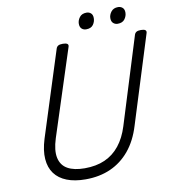

<svg xmlns="http://www.w3.org/2000/svg" viewBox="-124 -1349 1330 1476"><g transform="rotate(-10 540.5 -611.5)"><path d="M424 19Q339 19 278 -5Q217 -29 183 -75Q149 -121 144 -188.5Q139 -256 166 -343L379 -1011Q384 -1025 395.5 -1031.5Q407 -1038 431 -1038Q454 -1038 465 -1031Q476 -1024 471 -1008L252 -332Q223 -241 236 -181.5Q249 -122 299 -94Q349 -66 432 -66Q522 -66 589.5 -96Q657 -126 704.5 -185.5Q752 -245 779 -332L990 -1011Q995 -1025 1006.5 -1031.5Q1018 -1038 1041 -1038Q1089 -1038 1080 -1008L865 -321Q831 -209 768.5 -133.5Q706 -58 619.5 -19.5Q533 19 424 19ZM628 -1116Q607 -1116 593 -1129Q579 -1142 579 -1168Q579 -1194 597 -1218Q615 -1242 652 -1242Q672 -1242 686 -1229.5Q700 -1217 700 -1191Q700 -1163 683 -1139.5Q666 -1116 628 -1116ZM874 -1116Q854 -1116 839.5 -1129Q825 -1142 825 -1168Q825 -1194 843.5 -1218Q862 -1242 898 -1242Q918 -1242 932.5 -1229.5Q947 -1217 947 -1191Q947 -1164 929.5 -1140Q912 -1116 874 -1116Z"/></g></svg>

Font: Playwrite IN
Style: Regular
Weight: 400
Designer: Veronika Burian, José Scaglione
Foundry: TypeTogether
Version: Version 1.002